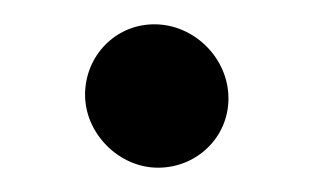

<svg xmlns="http://www.w3.org/2000/svg" viewBox="-20 -117 257 158"><path d="M50 -39C50 -7 78 21 110 21C142 21 168 -4 168 -36C168 -69 140 -97 107 -97C75 -97 50 -71 50 -39Z"/></svg>

Font: Electronic
Style: UltHv
Weight: 900
Version: Version 1.011